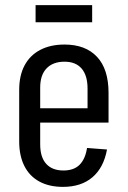

<svg xmlns="http://www.w3.org/2000/svg" viewBox="-20 -722 499 750"><path d="M226 8Q172 8 133.5 -13Q95 -34 75 -74Q55 -114 55 -169V-371Q55 -427 76 -466.5Q97 -506 137 -527Q177 -548 232 -548Q314 -548 359 -500Q404 -452 404 -359V-243H122V-299H337L322 -265V-376Q322 -427 299 -454Q276 -481 232 -481Q187 -481 162 -455Q137 -429 137 -380V-158Q137 -108 160.5 -82Q184 -56 228 -56Q268 -56 290.5 -78Q313 -100 320 -144L398 -138Q385 -67 341 -29.5Q297 8 226 8ZM340 -702V-635H119V-702Z"/></svg>

Font: Pathway Extreme Condensed
Style: Regular
Weight: 400
Width: 3
Version: Version 1.001;gftools[0.9.26]